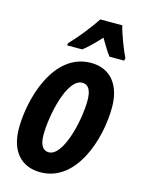

<svg xmlns="http://www.w3.org/2000/svg" viewBox="-117 -835 679 913"><g transform="rotate(15 222.0 -378.0)"><path d="M142 -617 140 -606H215C239 -625 267 -652 298 -686C316 -654 333 -627 349 -606H421L424 -618C405 -657 378 -728 369 -766H261C227 -715 186 -663 142 -617ZM173 10C349 10 423 -217 423 -377C423 -488 367 -555 273 -555C87 -555 21 -308 21 -167C21 -55 77 10 173 10ZM187 -92C157 -92 142 -119 142 -166C142 -259 181 -453 257 -453C288 -453 302 -426 302 -378C302 -277 258 -92 187 -92Z"/></g></svg>

Font: Noto Sans ExtraCondensed
Style: Bold Italic
Weight: 700
Width: 2
Italic angle: -12°
Designer: Monotype Design Team
Foundry: Monotype Imaging Inc.
Version: Version 2.013